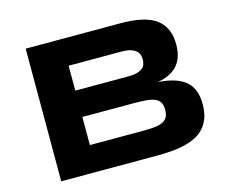

<svg xmlns="http://www.w3.org/2000/svg" viewBox="-95 -804 1121 938"><g transform="rotate(-15 465.0 -335.5)"><path d="M870.1 -185.1Q870.1 -146 859.9 -117.2Q849.6 -88.4 831.3 -67.6Q813 -46.9 787.4 -33.9Q761.7 -21 730.7 -13.4Q699.7 -5.9 664.6 -2.9Q629.4 0 591.8 0H105V-670.9H583Q611.8 -670.9 640.9 -668.5Q669.9 -666 696.3 -659.4Q722.7 -652.8 745.4 -641.1Q768.1 -629.4 784.9 -610.4Q801.8 -591.3 811.3 -564.5Q820.8 -537.6 820.8 -501Q820.8 -435.5 788.6 -397.2Q756.3 -358.9 687 -346.2Q735.8 -342.8 770.8 -331.3Q805.7 -319.8 827.6 -300Q849.6 -280.3 859.9 -251.7Q870.1 -223.1 870.1 -185.1ZM644 -472.2Q644 -484.9 640.1 -496.3Q636.2 -507.8 626 -516.6Q615.7 -525.4 598.1 -530.8Q580.6 -536.1 553.2 -536.1H286.1V-410.2H553.2Q580.6 -410.2 598.1 -415Q615.7 -419.9 626 -428.2Q636.2 -436.5 640.1 -448Q644 -459.5 644 -472.2ZM686 -206.1Q686 -229 678.2 -242.9Q670.4 -256.8 653.8 -264.4Q637.2 -272 610.8 -274.4Q584.5 -276.9 547.9 -276.9H286.1V-134.8H547.9Q584.5 -134.8 610.8 -137.2Q637.2 -139.6 653.8 -147.5Q670.4 -155.3 678.2 -169.2Q686 -183.1 686 -206.1Z"/></g></svg>

Font: Syncopate
Style: Bold
Weight: 700
Designer: Astigmatic (AOETI)
Foundry: Astigmatic (AOETI)
Version: Version 1.001 2011